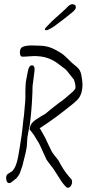

<svg xmlns="http://www.w3.org/2000/svg" viewBox="-20 -852 410 908"><path d="M301 36Q298 36 293 33Q286 26 281.5 20Q277 14 273 9Q266 -2 255.5 -18Q245 -34 231 -56Q226 -62 218 -72.5Q210 -83 200 -97L169 -165Q166 -172 160 -181.5Q154 -191 146 -204Q144 -209 137.5 -217.5Q131 -226 121 -239L120 -237Q120 -243 122 -251Q125 -269 148 -285Q171 -301 195 -314Q204 -322 219.5 -334.5Q235 -347 257 -364Q271 -373 288 -387Q305 -401 326 -420L336 -432Q337 -435 337 -440Q337 -455 330 -475L299 -514Q295 -520 285 -528Q275 -536 261 -546Q215 -583 161 -586Q146 -588 125 -586Q112 -585 102.5 -584.5Q93 -584 86 -584Q74 -584 74 -604Q74 -626 90 -631.5Q106 -637 128 -637Q137 -637 146 -636.5Q155 -636 164 -636H165Q200 -636 228.5 -623Q257 -610 280 -593Q285 -589 295 -579.5Q305 -570 321 -554L344 -535Q361 -521 365 -495Q367 -484 368.5 -473Q370 -462 370 -452Q370 -404 345 -379Q335 -369 317 -354.5Q299 -340 273 -320Q263 -312 246 -299.5Q229 -287 206 -271L167 -245Q170 -244 171 -241L194 -200Q199 -189 207 -172Q215 -155 226 -133Q234 -121 256 -94Q279 -50 296 -30Q300 -25 304.5 -19Q309 -13 316 -6Q321 -1 321 8Q321 18 315 27Q309 36 301 36ZM25 14Q9 14 9 -12Q9 -24 18 -30L40 -44L41 -47Q57 -63 66 -112Q70 -136 74 -159Q78 -182 82 -210.5Q86 -239 90 -281Q92 -291 93.5 -307.5Q95 -324 96.5 -341.5Q98 -359 99 -370Q100 -378 100 -385Q100 -392 100 -401Q100 -411 100 -422Q100 -433 101 -447Q101 -463 106 -485L112 -516Q117 -543 131 -543Q146 -543 143 -515L134 -445Q134 -419 131 -368Q130 -357 128.5 -334.5Q127 -312 123 -279Q122 -263 114 -228Q108 -200 108 -179V-176Q108 -160 102 -133Q96 -106 86 -68L76 -39Q73 -30 68 -22.5Q63 -15 58 -9L31 12Q27 14 25 14ZM198 -709Q190 -709 193 -716Q195 -720 197.5 -722.5Q200 -725 201 -726L226 -752Q258 -781 276.5 -797.5Q295 -814 299 -819Q314 -836 329 -831Q341 -828 338 -813Q335 -806 327 -798Q304 -779 286 -765Q268 -751 254 -741Q238 -728 225 -720.5Q212 -713 204 -710Q203 -710 201.5 -709.5Q200 -709 198 -709Z"/></svg>

Font: Square Peg
Style: Regular
Weight: 400
Designer: Robert E. Leuschke
Foundry: Robert E. Leuschke
Version: Version 1.010; ttfautohint (v1.8.4.7-5d5b)